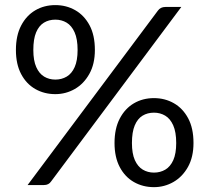

<svg xmlns="http://www.w3.org/2000/svg" viewBox="-20 -744 842 772"><path d="M202.5 -365.5Q158 -365.5 122 -386Q86 -406.5 65 -446.2Q44 -486 44 -543Q44 -601 65 -641.2Q86 -681.5 121.8 -702.5Q157.5 -723.5 202.5 -723.5Q246.5 -723.5 282.5 -703Q318.5 -682.5 340 -642.5Q361.5 -602.5 361.5 -543Q361.5 -486.5 339.2 -446.8Q317 -407 280.8 -386.2Q244.5 -365.5 202.5 -365.5ZM202.5 -424Q228 -424 248.2 -436Q268.5 -448 280.2 -474.2Q292 -500.5 292 -543Q292 -587 280 -614Q268 -641 247.8 -653Q227.5 -665 202.5 -665Q176.5 -665 156.5 -652.8Q136.5 -640.5 125.2 -613.8Q114 -587 114 -543Q114 -500.5 125.8 -474.2Q137.5 -448 157.5 -436Q177.5 -424 202.5 -424ZM157 0H91L615 -701.5Q625.5 -716 645 -716H709L185.5 -14.5Q176 0 157 0ZM599 8.5Q554.5 8.5 518.5 -12Q482.5 -32.5 461.5 -72.2Q440.5 -112 440.5 -169Q440.5 -227 461.5 -267.2Q482.5 -307.5 518.2 -328.5Q554 -349.5 599 -349.5Q643 -349.5 679 -329Q715 -308.5 736.5 -268.5Q758 -228.5 758 -169Q758 -112.5 735.8 -72.8Q713.5 -33 677.2 -12.2Q641 8.5 599 8.5ZM599 -50Q624.5 -50 644.8 -62Q665 -74 676.8 -100.2Q688.5 -126.5 688.5 -169Q688.5 -213 676.5 -240Q664.5 -267 644.2 -279Q624 -291 599 -291Q573 -291 553 -278.8Q533 -266.5 521.8 -239.8Q510.5 -213 510.5 -169Q510.5 -126.5 522.2 -100.2Q534 -74 554 -62Q574 -50 599 -50Z"/></svg>

Font: Verano Sans
Style: Regular
Weight: 400
Designer: Lukasz Dziedzic with Adam Twardoch and Botio Nikoltchev
Foundry: tyPoland Lukasz Dziedzic
Version: Version 3.001;December 28, 2019;FontCreator 12.0.0.2547 64-b